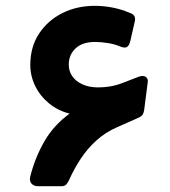

<svg xmlns="http://www.w3.org/2000/svg" viewBox="-20 -638 583 659"><path d="M110 1Q96 1 88 -8Q80 -17 84 -33Q101 -99 133 -154Q165 -209 219 -248Q179 -258 148.5 -283Q118 -308 101 -342.5Q84 -377 84 -415Q84 -477 114 -522.5Q144 -568 194 -593Q244 -618 305 -618Q336 -618 366.5 -612Q397 -606 425 -594Q437 -590 441 -583Q445 -576 443 -566L427 -496Q423 -481 415.5 -476.5Q408 -472 391 -479Q375 -486 351.5 -490Q328 -494 306 -494Q263 -494 239.5 -472Q216 -450 216 -416Q216 -394 228 -376.5Q240 -359 263 -348.5Q286 -338 317 -338Q338 -338 358.5 -341.5Q379 -345 400 -353L457 -375Q472 -380 480.5 -374Q489 -368 487 -355L475 -262Q473 -248 468 -242.5Q463 -237 449 -231L381 -201Q342 -184 311 -156Q280 -128 257 -93Q234 -58 217 -20Q213 -11 207.5 -5Q202 1 193 1Z"/></svg>

Font: Rubik
Style: Bold
Weight: 700
Designer: Hubert and Fischer
Foundry: Hubert and Fischer
Version: Version 2.300;gftools[0.9.30]